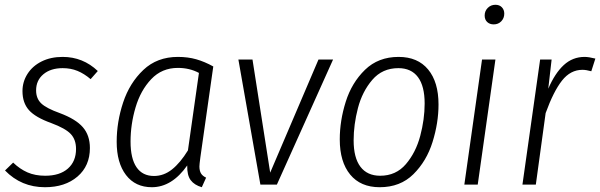

<svg xmlns="http://www.w3.org/2000/svg" viewBox="-20 -772 2510 803"><path d="M389 -475 359 -441Q332 -464 304 -475.5Q276 -487 242 -487Q192 -487 161.5 -461.5Q131 -436 131 -394Q131 -360 152.5 -339.5Q174 -319 230 -299Q297 -274 326.5 -240Q356 -206 356 -153Q356 -78 304 -33.5Q252 11 168 11Q69 11 1 -59L35 -92Q63 -65 95 -51Q127 -37 169 -37Q230 -37 264 -67Q298 -97 298 -149Q298 -188 276 -211.5Q254 -235 195 -257Q128 -281 101 -311.5Q74 -342 74 -391Q74 -430 95 -463Q116 -496 154 -515Q192 -534 242 -534Q327 -534 389 -475Z M872 -494 818 -114Q814 -84 814 -76Q814 -58 820.5 -47Q827 -36 842 -29L824 11Q793 2 777.5 -18.5Q762 -39 763 -80Q699 11 615 11Q546 11 507 -40Q468 -91 468 -179Q468 -262 495 -343.5Q522 -425 579.5 -479.5Q637 -534 724 -534Q766 -534 801 -524Q836 -514 872 -494ZM526 -180Q526 -109 551 -72.5Q576 -36 624 -36Q665 -36 699.5 -63.5Q734 -91 766 -143L812 -467Q773 -488 724 -488Q657 -488 612.5 -441Q568 -394 547 -323Q526 -252 526 -180Z M1373 -523 1138 0H1069L977 -523H1036L1110 -50L1312 -523Z M1401 -189Q1401 -267 1426 -346.5Q1451 -426 1506.5 -480Q1562 -534 1647 -534Q1727 -534 1770.5 -481.5Q1814 -429 1814 -335Q1814 -258 1789 -178Q1764 -98 1709 -43.5Q1654 11 1568 11Q1488 11 1444.5 -42Q1401 -95 1401 -189ZM1756 -339Q1756 -412 1728 -449.5Q1700 -487 1646 -487Q1579 -487 1537 -438Q1495 -389 1477 -320Q1459 -251 1459 -185Q1459 -112 1487.5 -74.5Q1516 -37 1570 -37Q1636 -37 1677.5 -85.5Q1719 -134 1737.5 -203.5Q1756 -273 1756 -339Z M2052 -523 1978 0H1922L1996 -523ZM2007 -707Q2007 -726 2020 -739Q2033 -752 2052 -752Q2069 -752 2079 -741.5Q2089 -731 2089 -715Q2089 -696 2076.5 -683Q2064 -670 2045 -670Q2028 -670 2017.5 -680Q2007 -690 2007 -707Z M2470 -527 2453 -474Q2431 -480 2416 -480Q2366 -480 2330.5 -435Q2295 -390 2262 -299L2221 0H2165L2239 -523H2287L2273 -401Q2301 -466 2338 -500Q2375 -534 2425 -534Q2442 -534 2470 -527Z"/></svg>

Font: Fira Sans Condensed Light
Style: Italic
Weight: 300
Width: 3
Italic angle: -8°
Designer: Carrois Corporate & Edenspiekermann AG
Foundry: Carrois Corporate GbR & Edenspiekermann AG
Version: Version 4.203